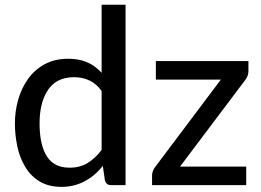

<svg xmlns="http://www.w3.org/2000/svg" viewBox="-20 -758 1068 786"><path d="M264.5 -71.5Q308 -71.5 339.2 -91Q370.5 -110.5 396 -144V-385.5Q356 -442 282.5 -442Q206.5 -442 171.5 -382Q142 -332 142 -252.5Q142 -177 164.5 -131Q193 -71.5 264.5 -71.5ZM988 0H602.5V-41Q602.5 -49.5 606.5 -59.2Q610.5 -69 616 -75.5L884 -432H618V-508H997V-467Q997 -447 983.5 -430L717 -76H988ZM232.5 7Q178.5 7 141.8 -15.5Q105 -38 82.8 -75.5Q60.5 -113 50.8 -159.2Q41 -205.5 41 -252.5Q41 -302 54.2 -349.2Q67.5 -396.5 94.5 -434.5Q121.5 -472.5 162.8 -495Q204 -517.5 260 -517.5Q301.5 -517.5 334.8 -504Q368 -490.5 396 -460V-738.5H494V0H435Q415 0 409.5 -19.5L401 -78.5Q330.5 7 232.5 7Z"/></svg>

Font: Verano Sans Medium
Style: Regular
Weight: 500
Designer: Lukasz Dziedzic with Adam Twardoch and Botio Nikoltchev
Foundry: tyPoland Lukasz Dziedzic
Version: Version 3.001;December 28, 2019;FontCreator 12.0.0.2547 64-b